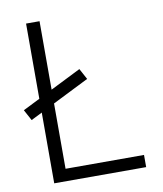

<svg xmlns="http://www.w3.org/2000/svg" viewBox="-83 -803 740 870"><g transform="rotate(-10 287.5 -367.5)"><path d="M96 0V-735H158V-56H519V0ZM45 -300 18 -350 298 -490 325 -440Z"/></g></svg>

Font: Jozsika Light
Style: Regular
Weight: 300
Monospace: yes
Designer: Belleve Invis
Foundry: Belleve Invis
Version: 2.1.0